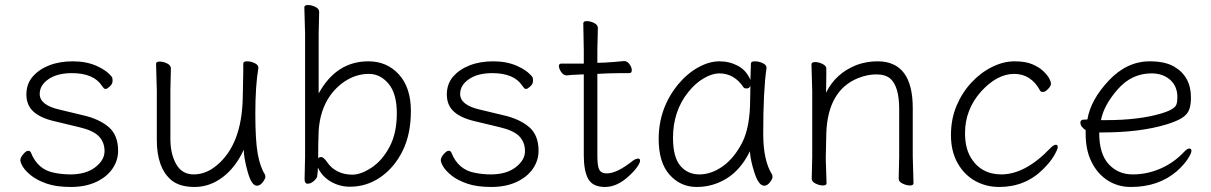

<svg xmlns="http://www.w3.org/2000/svg" viewBox="-20 -728 4819 764"><path d="M195 -246Q140 -259 112.5 -284.5Q85 -310 85 -352Q85 -394 110 -423Q135 -452 176 -468Q217 -484 270 -484Q323 -484 364 -466Q405 -448 425 -422Q428 -419 428 -406.5Q428 -394 417 -384Q406 -374 400.5 -374Q395 -374 392.5 -377.5Q390 -381 386 -386Q353 -437 266 -437Q208 -437 173 -413Q138 -389 138 -354Q138 -310 216 -292L312 -269Q376 -254 413 -222Q450 -190 450 -128Q450 -89 427 -56Q404 -23 361.5 -3.5Q319 16 261.5 16Q204 16 165.5 2.5Q127 -11 104 -29.5Q81 -48 71 -64.5Q61 -81 61 -91Q61 -101 72.5 -114.5Q84 -128 92 -128Q100 -128 103 -121Q130 -52 198 -40Q229 -34 260 -34Q322 -34 359 -62.5Q396 -91 396 -126.5Q396 -162 373.5 -185.5Q351 -209 295 -222Z M660 -456 658 -368V-175Q658 -116 681 -75Q704 -34 751 -34Q798 -34 840 -68Q943 -151 946 -342Q948 -418 948 -442V-475Q948 -484 963 -484Q978 -484 993 -477Q1008 -470 1008 -459V-457Q996 -385 996 -277Q996 -169 1005.5 -116.5Q1015 -64 1034 -34Q1036 -30 1036 -23.5Q1036 -17 1025.5 -3Q1015 11 1002 11Q981 11 965.5 -44.5Q950 -100 950 -132Q917 -61 865.5 -22.5Q814 16 754.5 16Q695 16 662 -11Q604 -60 604 -171V-368L601 -474Q601 -483 615.5 -483Q630 -483 645 -475.5Q660 -468 660 -456Z M1192 -15 1194 -106V-593L1191 -699Q1191 -708 1205.5 -708Q1220 -708 1235 -700.5Q1250 -693 1250 -681L1248 -592V-356Q1318 -484 1446 -484Q1520 -484 1567.5 -431.5Q1615 -379 1615 -286.5Q1615 -194 1582 -127.5Q1549 -61 1494 -23Q1439 15 1372 15Q1332 15 1297 -5Q1262 -25 1245 -61Q1245 -47 1242 -26Q1240 -17 1228 -7Q1216 3 1204 3Q1192 3 1192 -15ZM1294 -348Q1253 -290 1248 -207Q1246 -159 1246 -98Q1249 -103 1258.5 -103Q1268 -103 1283 -81Q1298 -59 1323.5 -46Q1349 -33 1382.5 -33Q1416 -33 1458.5 -61Q1501 -89 1530 -143.5Q1559 -198 1559 -277Q1559 -356 1526 -395Q1493 -434 1448 -434Q1403 -434 1363 -411Q1323 -388 1294 -348Z M1868 -246Q1813 -259 1785.5 -284.5Q1758 -310 1758 -352Q1758 -394 1783 -423Q1808 -452 1849 -468Q1890 -484 1943 -484Q1996 -484 2037 -466Q2078 -448 2098 -422Q2101 -419 2101 -406.5Q2101 -394 2090 -384Q2079 -374 2073.5 -374Q2068 -374 2065.5 -377.5Q2063 -381 2059 -386Q2026 -437 1939 -437Q1881 -437 1846 -413Q1811 -389 1811 -354Q1811 -310 1889 -292L1985 -269Q2049 -254 2086 -222Q2123 -190 2123 -128Q2123 -89 2100 -56Q2077 -23 2034.5 -3.5Q1992 16 1934.5 16Q1877 16 1838.5 2.5Q1800 -11 1777 -29.5Q1754 -48 1744 -64.5Q1734 -81 1734 -91Q1734 -101 1745.5 -114.5Q1757 -128 1765 -128Q1773 -128 1776 -121Q1803 -52 1871 -40Q1902 -34 1933 -34Q1995 -34 2032 -62.5Q2069 -91 2069 -126.5Q2069 -162 2046.5 -185.5Q2024 -209 1968 -222Z M2359 -617 2357 -528V-478L2387 -479Q2423 -481 2463 -485H2464Q2476 -485 2485 -472.5Q2494 -460 2494 -448.5Q2494 -437 2484 -437H2446Q2418 -437 2398 -436L2357 -434V-108Q2357 -66 2365 -52Q2373 -38 2395 -38Q2435 -38 2499 -89Q2511 -97 2519 -97Q2527 -97 2527 -88.5Q2527 -80 2515 -63Q2503 -46 2483 -28Q2436 16 2387.5 16Q2339 16 2321 -15.5Q2303 -47 2303 -110V-432H2299Q2277 -431 2256 -430L2235 -428Q2222 -428 2213 -441.5Q2204 -455 2204 -465Q2204 -475 2214 -475H2303V-528L2301 -635Q2301 -644 2315 -644Q2329 -644 2344 -636.5Q2359 -629 2359 -617Z M3030 -457Q3017 -368 3017 -196Q3017 -89 3052 -34Q3054 -30 3054 -23Q3054 -16 3043.5 -2.5Q3033 11 3021 11Q2999 11 2982.5 -39.5Q2966 -90 2964 -126Q2928 -53 2872.5 -18.5Q2817 16 2752.5 16Q2688 16 2644.5 -32.5Q2601 -81 2601 -175Q2601 -298 2679 -393Q2715 -436 2758.5 -460Q2802 -484 2842.5 -484Q2883 -484 2916.5 -466Q2950 -448 2966 -410Q2968 -456 2968 -475Q2968 -484 2983.5 -484Q2999 -484 3014.5 -477Q3030 -470 3030 -459ZM2966 -386Q2961 -376 2951.5 -376Q2942 -376 2939 -380Q2902 -436 2842 -436Q2814 -436 2780.5 -416.5Q2747 -397 2719 -362Q2658 -286 2658 -180Q2658 -103 2687 -68.5Q2716 -34 2763 -34Q2810 -34 2855.5 -66Q2901 -98 2933 -160Q2965 -222 2965 -334Q2965 -361 2966 -386Z M3556 -17 3558 -105V-294Q3558 -382 3524 -414Q3504 -432 3467.5 -432Q3431 -432 3394 -417Q3274 -368 3268 -198Q3267 -149 3266 -105V-91Q3266 -91 3269 1Q3269 10 3255 10Q3241 10 3225.5 2.5Q3210 -5 3210 -17L3212 -105V-365L3209 -472Q3209 -481 3223.5 -481Q3238 -481 3253 -473.5Q3268 -466 3268 -456V-428Q3268 -411 3267.5 -392Q3267 -373 3267 -359Q3305 -437 3390 -470Q3429 -484 3472 -484Q3612 -484 3612 -298V-105L3615 1Q3615 10 3601 10Q3587 10 3571.5 2.5Q3556 -5 3556 -17Z M4181 -152Q4189 -152 4189 -143Q4189 -134 4174.5 -109Q4160 -84 4131 -55Q4060 16 3956 16Q3904 16 3860.5 -8Q3817 -32 3790.5 -79Q3764 -126 3764 -190Q3764 -254 3786 -306.5Q3808 -359 3845 -399Q3882 -439 3927.5 -461.5Q3973 -484 4017 -484Q4061 -484 4088.5 -472Q4116 -460 4132 -444.5Q4148 -429 4155 -416Q4162 -403 4162 -394.5Q4162 -386 4150.5 -374Q4139 -362 4130.5 -362Q4122 -362 4119 -367Q4083 -434 4015.5 -434Q3948 -434 3884 -364Q3820 -292 3820 -199Q3820 -142 3840.5 -105.5Q3861 -69 3892.5 -51.5Q3924 -34 3964 -34Q4060 -34 4160 -139Q4173 -152 4181 -152Z M4354 -201V-198Q4354 -116 4391.5 -75Q4429 -34 4487 -34Q4545 -34 4598.5 -57.5Q4652 -81 4692 -124Q4704 -137 4712.5 -137Q4721 -137 4721 -127.5Q4721 -118 4706 -95Q4691 -72 4662 -46Q4589 16 4480 16Q4429 16 4388.5 -9.5Q4348 -35 4324 -82.5Q4300 -130 4300 -195V-210Q4279 -224 4279 -240Q4279 -252 4293 -252Q4307 -252 4307 -253Q4320 -331 4392 -407.5Q4464 -484 4555 -484Q4616 -484 4652 -463Q4719 -424 4719 -340Q4719 -311 4712 -292Q4705 -273 4684.5 -259.5Q4664 -246 4622 -233Q4517 -201 4366 -201ZM4382 -250Q4511 -250 4599 -276Q4654 -292 4661 -312Q4665 -323 4665 -341Q4665 -385 4636 -410.5Q4607 -436 4562 -436Q4483 -436 4427.5 -372.5Q4372 -309 4361 -250Z"/></svg>

Font: ToneOZ-Pinyin-WenKai-Light
Style: Light
Weight: 300
Designer: Fontworks Inc.
Foundry: ToneOZ
Version: Version 0.240331